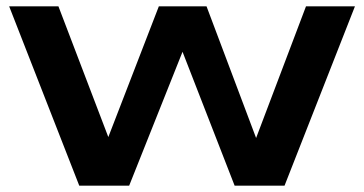

<svg xmlns="http://www.w3.org/2000/svg" viewBox="-20 -588 1153 608"><path d="M634 -568H483L323 -154L165 -568H9L231 0H389L558 -424L723 0H881L1104 -568H949L791 -151Z"/></svg>

Font: Bounded Med
Style: Regular
Weight: 500
Designer: Vlad Churkin
Version: Version 3.0